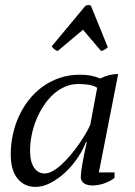

<svg xmlns="http://www.w3.org/2000/svg" viewBox="-20 -736 540 767"><path d="M158.2 -43Q173.8 -43 191.7 -53.2Q209.5 -63.5 227.5 -80.3Q245.6 -97.2 263.2 -118.2Q280.8 -139.2 295.9 -160.9Q311 -182.6 322.8 -202.9Q334.5 -223.1 340.8 -238.3L368.2 -385.3Q355.5 -393.6 336.9 -397Q318.4 -400.4 293 -400.4Q264.2 -400.4 238.8 -389.2Q213.4 -377.9 192.1 -358.4Q170.9 -338.9 153.8 -312.7Q136.7 -286.6 124.8 -257.1Q112.8 -227.5 106.4 -195.8Q100.1 -164.1 100.1 -133.8Q100.1 -89.8 116 -66.4Q131.8 -43 158.2 -43ZM323.2 -168.5Q312 -137.7 290.5 -106Q269 -74.2 241.7 -48.3Q214.4 -22.5 183.1 -5.9Q151.9 10.7 122.1 10.7Q77.6 10.7 50.3 -22.5Q22.9 -55.7 22.9 -119.6Q22.9 -159.7 31.5 -199Q40 -238.3 56.4 -273.4Q72.8 -308.6 96.7 -338.6Q120.6 -368.7 151.4 -390.6Q182.1 -412.6 219 -425Q255.9 -437.5 298.8 -437.5Q324.7 -437.5 343.3 -433.8Q361.8 -430.2 380.4 -422.4Q415.5 -440.4 452.1 -440.4L375 -47.4H437.5V-25.4Q420.4 -11.7 396.5 -3.4Q372.6 4.9 349.1 4.9Q336.4 4.9 327.6 2Q318.8 -1 313.2 -5.6Q307.6 -10.3 305.2 -16.4Q302.7 -22.5 302.7 -28.3Q302.7 -61 326.7 -168.5ZM210.4 -532.2Q202.1 -535.2 196.3 -539.8Q190.4 -544.4 187 -551.3L321.3 -712.9Q326.7 -715.3 333 -715.8Q339.4 -716.3 343.3 -712.9L410.6 -547.4Q398.9 -535.6 383.8 -532.2L311.5 -617.2Z"/></svg>

Font: PT Astra Serif
Style: Italic
Weight: 400
Italic angle: -16°
Designer: A.Korolkova, I. Chaeva
Foundry: ParaType Ltd
Version: Version 1.001